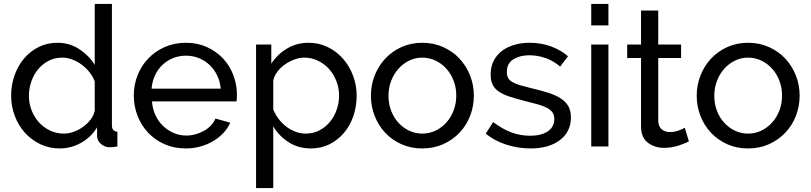

<svg xmlns="http://www.w3.org/2000/svg" viewBox="-20 -750 4150 983"><path d="M286 10Q232 10 186 -12Q140 -34 107 -71Q74 -108 55.5 -157Q37 -206 37 -260Q37 -315 54.5 -364.5Q72 -414 103.5 -451Q135 -488 178.5 -509.5Q222 -531 274 -531Q337 -531 386.5 -498Q436 -465 465 -418V-730H553V-108Q553 -77 581 -76V0Q567 2 558.5 3Q550 4 542 4Q516 4 496.5 -13.5Q477 -31 477 -54V-98Q446 -47 394.5 -18.5Q343 10 286 10ZM307 -66Q331 -66 356.5 -75Q382 -84 404.5 -100Q427 -116 443.5 -137.5Q460 -159 465 -183V-333Q456 -358 438 -380.5Q420 -403 397.5 -419.5Q375 -436 349.5 -445.5Q324 -455 299 -455Q260 -455 228.5 -438.5Q197 -422 174.5 -394.5Q152 -367 140 -331.5Q128 -296 128 -259Q128 -220 142 -184.5Q156 -149 180 -123Q204 -97 236.5 -81.5Q269 -66 307 -66Z M931 10Q872 10 823 -11.5Q774 -33 739 -70Q704 -107 684.5 -156.5Q665 -206 665 -261Q665 -316 684.5 -365Q704 -414 739.5 -451Q775 -488 824 -509.5Q873 -531 932 -531Q991 -531 1039.5 -509Q1088 -487 1122 -450.5Q1156 -414 1174.5 -365.5Q1193 -317 1193 -265Q1193 -254 1192.5 -245Q1192 -236 1191 -231H758Q761 -192 776 -160Q791 -128 815 -105Q839 -82 869.5 -69Q900 -56 934 -56Q958 -56 981 -62.5Q1004 -69 1024 -80Q1044 -91 1059.5 -107Q1075 -123 1083 -143L1159 -122Q1146 -93 1123.5 -69Q1101 -45 1071.5 -27.5Q1042 -10 1006 0Q970 10 931 10ZM1110 -296Q1107 -333 1091.5 -364.5Q1076 -396 1052.5 -418Q1029 -440 998 -452.5Q967 -465 932 -465Q897 -465 866 -452.5Q835 -440 811.5 -417.5Q788 -395 773.5 -364Q759 -333 756 -296Z M1572 10Q1507 10 1457.5 -22Q1408 -54 1379 -103V213H1291V-522H1369V-424Q1400 -472 1449.5 -501.5Q1499 -531 1559 -531Q1613 -531 1658 -509Q1703 -487 1736 -449.5Q1769 -412 1787.5 -363Q1806 -314 1806 -261Q1806 -205 1789 -155.5Q1772 -106 1741 -69.5Q1710 -33 1667 -11.5Q1624 10 1572 10ZM1545 -66Q1584 -66 1615.5 -82.5Q1647 -99 1669.5 -126.5Q1692 -154 1704 -189Q1716 -224 1716 -261Q1716 -300 1702 -335.5Q1688 -371 1664 -397.5Q1640 -424 1607.5 -439.5Q1575 -455 1537 -455Q1513 -455 1487.5 -445.5Q1462 -436 1439.5 -420.5Q1417 -405 1400.5 -383.5Q1384 -362 1379 -338V-189Q1390 -163 1407 -140.5Q1424 -118 1446 -101.5Q1468 -85 1493 -75.5Q1518 -66 1545 -66Z M2142 10Q2083 10 2034.5 -12Q1986 -34 1951.5 -71Q1917 -108 1898 -157Q1879 -206 1879 -260Q1879 -315 1898.5 -364Q1918 -413 1952.5 -450Q1987 -487 2035.5 -509Q2084 -531 2142 -531Q2200 -531 2249 -509Q2298 -487 2332.5 -450Q2367 -413 2386.5 -364Q2406 -315 2406 -260Q2406 -206 2387 -157Q2368 -108 2333 -71Q2298 -34 2249.5 -12Q2201 10 2142 10ZM1969 -259Q1969 -218 1982.5 -183Q1996 -148 2019.5 -122Q2043 -96 2074.5 -81Q2106 -66 2142 -66Q2178 -66 2209.5 -81Q2241 -96 2265 -122.5Q2289 -149 2302.5 -184.5Q2316 -220 2316 -261Q2316 -301 2302.5 -336.5Q2289 -372 2265 -398.5Q2241 -425 2209.5 -440Q2178 -455 2142 -455Q2106 -455 2074.5 -439.5Q2043 -424 2019.5 -397.5Q1996 -371 1982.5 -335.5Q1969 -300 1969 -259Z M2696 10Q2633 10 2572 -9.5Q2511 -29 2467 -66L2505 -125Q2551 -90 2597 -72.5Q2643 -55 2694 -55Q2751 -55 2784.5 -77.5Q2818 -100 2818 -141Q2818 -160 2809 -173.5Q2800 -187 2782 -197Q2764 -207 2736 -215Q2708 -223 2671 -232Q2624 -244 2590 -255Q2556 -266 2534 -281Q2512 -296 2502 -317Q2492 -338 2492 -369Q2492 -408 2507.5 -438.5Q2523 -469 2550 -489.5Q2577 -510 2613.5 -520.5Q2650 -531 2692 -531Q2751 -531 2802 -512Q2853 -493 2888 -462L2848 -409Q2815 -438 2774 -452.5Q2733 -467 2690 -467Q2642 -467 2608.5 -446.5Q2575 -426 2575 -381Q2575 -363 2581.5 -351Q2588 -339 2603 -330Q2618 -321 2641.5 -314Q2665 -307 2698 -299Q2750 -287 2788.5 -274.5Q2827 -262 2852.5 -245Q2878 -228 2890.5 -205Q2903 -182 2903 -149Q2903 -76 2847 -33Q2791 10 2696 10Z M3007 0V-522H3095V0ZM3007 -620V-730H3095V-620Z M3507 -26Q3499 -22 3486 -16.5Q3473 -11 3456.5 -5.5Q3440 0 3420.5 3.5Q3401 7 3380 7Q3332 7 3297 -19.5Q3262 -46 3262 -102V-453H3191V-522H3262V-696H3350V-522H3467V-453H3350V-129Q3352 -100 3369 -87Q3386 -74 3409 -74Q3435 -74 3456.5 -82.5Q3478 -91 3486 -96Z M3810 10Q3751 10 3702.5 -12Q3654 -34 3619.5 -71Q3585 -108 3566 -157Q3547 -206 3547 -260Q3547 -315 3566.5 -364Q3586 -413 3620.5 -450Q3655 -487 3703.5 -509Q3752 -531 3810 -531Q3868 -531 3917 -509Q3966 -487 4000.5 -450Q4035 -413 4054.5 -364Q4074 -315 4074 -260Q4074 -206 4055 -157Q4036 -108 4001 -71Q3966 -34 3917.5 -12Q3869 10 3810 10ZM3637 -259Q3637 -218 3650.5 -183Q3664 -148 3687.5 -122Q3711 -96 3742.5 -81Q3774 -66 3810 -66Q3846 -66 3877.5 -81Q3909 -96 3933 -122.5Q3957 -149 3970.5 -184.5Q3984 -220 3984 -261Q3984 -301 3970.5 -336.5Q3957 -372 3933 -398.5Q3909 -425 3877.5 -440Q3846 -455 3810 -455Q3774 -455 3742.5 -439.5Q3711 -424 3687.5 -397.5Q3664 -371 3650.5 -335.5Q3637 -300 3637 -259Z"/></svg>

Font: PTCRaleway Medium
Style: Regular
Weight: 500
Designer: Matt McInerney, Pablo Impallari, Rodrigo Fuenzalida
Foundry: Matt McInerney, Pablo Impallari, Rodrigo Fuenzalida
Version: Version 3.000g; ttfautohint (v1.5) -l 8 -r 28 -G 28 -x 14 -D